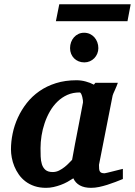

<svg xmlns="http://www.w3.org/2000/svg" viewBox="-20 -882 642 914"><path d="M375 -394Q375.5 -396 374.8 -403.8Q374 -411.6 371.8 -420.2Q369.6 -428.7 366.5 -435.3Q363.3 -441.9 358.9 -441.9Q326.7 -441.9 300.5 -430.2Q274.4 -418.5 253.7 -398.4Q232.9 -378.4 217.8 -352.1Q202.6 -325.7 192.6 -296.1Q182.6 -266.6 177.7 -235.8Q172.9 -205.1 172.9 -176.8Q172.9 -156.7 173.6 -136.7Q174.3 -116.7 179.4 -100.1Q184.6 -83.5 196.5 -73.2Q208.5 -63 231 -63Q247.1 -63 261.5 -70.3Q275.9 -77.6 287.8 -87.2Q299.8 -96.7 308.8 -106.4Q317.9 -116.2 323.2 -121.1Q326.7 -141.1 328.9 -152.1Q331.1 -163.1 332.8 -173.1Q334.5 -183.1 336.9 -195.8Q339.4 -208.5 344 -232.2Q348.6 -255.9 356 -294.2Q363.3 -332.5 375 -394ZM564.9 -29.8Q547.9 -22.9 529.1 -15.6Q510.3 -8.3 490.7 -2.2Q471.2 3.9 451.7 8.1Q432.1 12.2 413.1 12.2Q381.3 12.2 360.1 0.5Q338.9 -11.2 329.1 -33.2Q315.9 -24.4 300.8 -16.1Q285.6 -7.8 269 -1.7Q252.4 4.4 234.9 8.3Q217.3 12.2 199.2 12.2Q168.5 12.2 144 3.9Q119.6 -4.4 101.1 -18.6Q82.5 -32.7 69.6 -51.3Q56.6 -69.8 48.3 -90.1Q40 -110.4 36.1 -131.3Q32.2 -152.3 32.2 -170.9Q32.2 -208 40.3 -246.8Q48.3 -285.6 65.2 -322.3Q82 -358.9 107.4 -391.4Q132.8 -423.8 167.5 -448Q202.1 -472.2 246.3 -486.1Q290.5 -500 344.2 -500Q366.2 -500 387.9 -494.1Q409.7 -488.3 426.8 -479L434.1 -487.8H541Q538.6 -480.5 534.7 -471.2Q530.8 -461.9 526.9 -453.1Q522.9 -444.3 519.8 -437.3Q516.6 -430.2 516.1 -426.8L451.2 -97.2Q451.2 -85.9 451.9 -78.1Q452.6 -70.3 455.6 -65.7Q458.5 -61 463.9 -59.1Q469.2 -57.1 478 -57.1Q480 -57.1 492.4 -60.1Q504.9 -63 519.8 -66.9Q534.7 -70.8 547.9 -74Q561 -77.1 564.9 -78.1ZM586.9 -781.2H246.1L262.2 -861.8H602.1ZM448.2 -652.8Q448.2 -639.2 443.1 -626.7Q438 -614.3 429 -605Q419.9 -595.7 407.7 -590.3Q395.5 -585 381.3 -585Q366.7 -585 354.2 -590.1Q341.8 -595.2 332.8 -604.2Q323.7 -613.3 318.6 -625.7Q313.5 -638.2 313.5 -652.8Q313.5 -668 318.4 -681.2Q323.2 -694.3 332 -704.3Q340.8 -714.4 353 -720.2Q365.2 -726.1 380.4 -726.1Q395 -726.1 407.5 -720.5Q419.9 -714.8 429 -704.8Q438 -694.8 443.1 -681.4Q448.2 -668 448.2 -652.8Z"/></svg>

Font: Charis SIL
Style: Bold Italic
Weight: 700
Italic angle: -11°
Foundry: SIL International
Version: Version 4.112